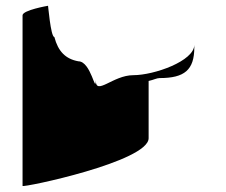

<svg xmlns="http://www.w3.org/2000/svg" viewBox="-20 -558 783 664"><path d="M58 85C58 92 494 1 494 -80V-278C512 -282 522 -288 532 -288C618 -288 652 -316 652 -394V-403C652 -347 513 -298 441 -298C370 -298 311 -225 311 -281C311 -230 295 -346 251 -346C207 -354 181 -380 168 -430C155 -430 146 -546 146 -538C146 -538 58 -523 58 -505Z"/></svg>

Font: Ampere
Style: SCExt
Weight: 400
Version: Version 1